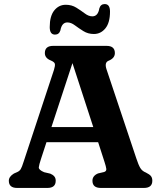

<svg xmlns="http://www.w3.org/2000/svg" viewBox="-20 -926 794 946"><path d="M254.5 -35.5Q254.5 0 213.5 0H64.5Q23.5 0 23.5 -35.5Q23.5 -55.5 48.5 -71L64.5 -78Q76 -83 82 -92.5Q88 -102 97 -131L246 -582Q252.5 -603 250.2 -611.8Q248 -620.5 230.5 -628Q201 -639.5 201 -664.5Q201 -700 242 -700H505Q546 -700 546 -664.5Q546 -639 514.5 -626.5Q494 -618 504.5 -585.5L651.5 -146Q662 -114 671.2 -98.5Q680.5 -83 698.5 -76Q717 -67 723.8 -58.2Q730.5 -49.5 730.5 -35.5Q730.5 0 689 0H477Q435.5 0 435.5 -35.5Q435.5 -60 463 -71.5L493 -78.5Q505 -82.5 503.8 -93.8Q502.5 -105 495 -128L463.5 -225.5H209L182.5 -144.5Q172.5 -114.5 171.2 -101.8Q170 -89 197.5 -77.5L227.5 -70.5Q240 -65.5 247.2 -57.2Q254.5 -49 254.5 -35.5ZM233.5 -300H439.5L337 -615ZM442.5 -758.5Q413.5 -758.5 390.8 -772.8Q368 -787 349 -801.2Q330 -815.5 312 -815.5Q284.5 -815.5 277.5 -776Q271 -755.5 251 -755.5Q225 -755.5 225 -792.5Q225 -847 247.5 -874.8Q270 -902.5 304 -902.5Q333.5 -902.5 356.2 -888.2Q379 -874 397.8 -859.8Q416.5 -845.5 435 -845.5Q463 -845.5 469.5 -885Q476 -906 496 -906Q522 -906 522 -869Q522 -814 499.2 -786.2Q476.5 -758.5 442.5 -758.5Z"/></svg>

Font: Fraunces 9pt SuperSoft SemiBold
Style: Regular
Weight: 600
Version: Version 1.000;[0bf87f6ff]